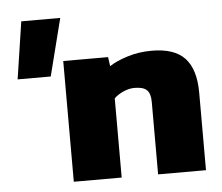

<svg xmlns="http://www.w3.org/2000/svg" viewBox="-48 -697 867 751"><g transform="rotate(-5 385.5 -321.5)"><path d="M28 -418 62 -643H215L158 -418ZM212 0V-474H388L393 -438Q420 -456 464.5 -470Q509 -484 560 -484Q649 -484 690 -440Q731 -396 731 -304V0H543V-285Q543 -317 529 -331Q515 -345 480 -345Q459 -345 436.5 -335Q414 -325 400 -311V0Z"/></g></svg>

Font: Kanit
Style: Bold
Weight: 700
Designer: Katatrad Team
Foundry: CadsonDemak
Version: Version 2.000; ttfautohint (v1.8.3)